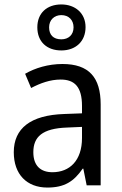

<svg xmlns="http://www.w3.org/2000/svg" viewBox="-20 -834 548 864"><path d="M256 -607C320 -607 365 -647 365 -712C365 -775 318 -814 256 -814C191 -814 148 -775 148 -711C148 -646 191 -607 256 -607ZM256 -657C220 -657 201 -677 201 -711C201 -744 224 -766 256 -766C289 -766 311 -744 311 -711C311 -677 288 -657 256 -657ZM261 -546C197 -546 138 -528 93 -502L120 -438C162 -460 206 -476 253 -476C316 -476 349 -443 349 -357V-324L269 -321C117 -316 42 -256 42 -149C42 -49 101 10 193 10C270 10 312 -17 352 -75H355L370 0H433V-364C433 -486 380 -546 261 -546ZM281 -260 349 -263V-213C349 -111 293 -59 216 -59C164 -59 130 -87 130 -149C130 -218 170 -256 281 -260Z"/></svg>

Font: Noto Sans Sinhala UI SemiCondensed
Style: Regular
Weight: 400
Width: 4
Designer: Jelle Bosma - Monotype Design Team
Foundry: Monotype Imaging Inc.
Version: Version 2.006